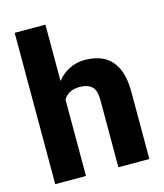

<svg xmlns="http://www.w3.org/2000/svg" viewBox="-112 -834 786 919"><g transform="rotate(-15 281.0 -375.0)"><path d="M199.7 -750V-470.7Q225.1 -502.4 260.3 -520.3Q295.4 -538.1 337.9 -538.1Q390.1 -538.1 429.7 -517.8Q469.2 -497.6 491.5 -452.1Q513.7 -406.7 513.7 -331.1V0H360.4V-332Q360.4 -382.8 339.4 -401.1Q318.4 -419.4 280.3 -419.4Q250 -419.4 230.5 -408.4Q210.9 -397.5 199.7 -378.9V0H47.4V-750Z"/></g></svg>

Font: Vazirmatn RD FD ExtraBold
Style: Regular
Weight: 800
Designer: Saber Rastikerdar
Foundry: Saber Rastikerdar
Version: Version 33.003